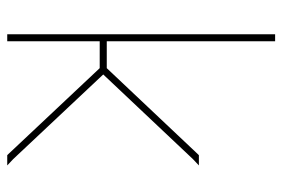

<svg xmlns="http://www.w3.org/2000/svg" viewBox="-148 -662 799 544"><g transform="rotate(90 252.0 -389.5)"><path d="M172.6 -272H96.5V-20V-10H76.5V-20V-272V-292V-759V-769H96.5V-759V-292H172.6L416.2 -550L419.2 -553H448.2L430.2 -536L190.5 -282L430.2 -27L448.2 -10H419.2L416.2 -13Z"/></g></svg>

Font: Nordica Plus
Style: NordicaClassicUltraLightCond
Weight: 300
Version: Version 1.01